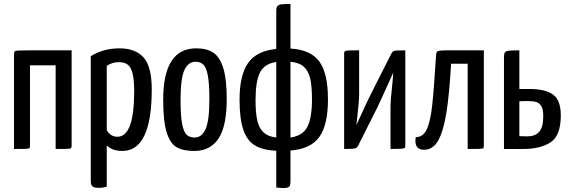

<svg xmlns="http://www.w3.org/2000/svg" viewBox="-20 -755 2877 973"><path d="M262 0V-424H132V-16Q132 -7 128.5 -4Q125 -1 105 -0.5Q85 0 51 0V-481Q51 -491 54.5 -494.5Q58 -498 73.5 -499Q89 -500 132 -500H343V-16Q343 -7 339.5 -4Q336 -1 316 -0.5Q296 0 262 0Z M440 0ZM586 -510Q666 -510 707.5 -464Q749 -418 749 -302Q749 10 600 10Q549 10 521 -18V191Q502 197 479 197Q457 197 448.5 189.5Q440 182 440 162V-470Q503 -510 586 -510ZM575 -62Q660 -62 660 -293Q660 -352 651.5 -384Q643 -416 626.5 -428Q610 -440 582 -440Q548 -440 521 -421V-95Q541 -62 575 -62Z M807 0ZM974 -510Q1029 -510 1062 -487.5Q1095 -465 1112 -408.5Q1129 -352 1129 -252Q1129 -116 1087.5 -53Q1046 10 964 10Q908 10 875 -9Q842 -28 824.5 -84.5Q807 -141 807 -250Q807 -510 974 -510ZM966 -58Q1002 -58 1021.5 -100Q1041 -142 1041 -252Q1041 -330 1033.5 -371Q1026 -412 1011 -427Q996 -442 971 -442Q934 -442 914.5 -400Q895 -358 895 -248Q895 -168 903 -127Q911 -86 926 -72Q941 -58 966 -58Z M1642 -252Q1642 -121 1598 -60.5Q1554 0 1452 8V165Q1452 185 1445 191.5Q1438 198 1415 198Q1401 198 1380 195V9Q1312 6 1272 -18Q1232 -42 1213 -97.5Q1194 -153 1194 -250Q1194 -374 1237 -435.5Q1280 -497 1380 -507V-699Q1380 -716 1385.5 -723.5Q1391 -731 1405 -733Q1419 -735 1452 -735V-509Q1555 -503 1598.5 -443Q1642 -383 1642 -252ZM1561 -252Q1561 -318 1552 -357Q1543 -396 1519.5 -417Q1496 -438 1452 -442V-58Q1514 -67 1537.5 -112Q1561 -157 1561 -252ZM1275 -247Q1275 -183 1284 -144Q1293 -105 1315.5 -84Q1338 -63 1380 -58V-441Q1320 -432 1297.5 -387.5Q1275 -343 1275 -247Z M2034 -500V-15Q2034 -7 2030 -4.5Q2026 -2 2008 -1Q1990 0 1959 0V-217Q1959 -248 1966 -307Q1972 -366 1973 -387Q1904 -234 1892 -210L1796 -19Q1791 -9 1785.5 -5.5Q1780 -2 1764.5 -1Q1749 0 1724 0V-485Q1724 -493 1729 -496Q1734 -499 1752.5 -499.5Q1771 -500 1800 -500V-271Q1800 -246 1792 -176L1786 -121Q1788 -124 1797 -145Q1847 -255 1865 -289L1962 -481Q1967 -491 1972 -494.5Q1977 -498 1989.5 -499Q2002 -500 2034 -500Z M2350 0V-432H2266Q2257 -273 2241.5 -179.5Q2226 -86 2199.5 -41Q2173 4 2129 4Q2085 4 2085 -42Q2085 -46 2087 -60Q2124 -60 2142.5 -99Q2161 -138 2170 -219Q2179 -300 2190 -477Q2191 -488 2194.5 -492.5Q2198 -497 2211.5 -498.5Q2225 -500 2259 -500H2432V-16Q2432 -7 2429 -4Q2426 -1 2406 -0.5Q2386 0 2350 0Z M2822 -170Q2822 -68 2770.5 -34Q2719 0 2631 0H2534V-464Q2534 -482 2538.5 -489Q2543 -496 2558 -498Q2573 -500 2612 -500V-304H2664Q2744 -304 2783 -275.5Q2822 -247 2822 -170ZM2653 -64Q2691 -64 2712 -86.5Q2733 -109 2733 -167Q2733 -201 2723.5 -217Q2714 -233 2697.5 -238Q2681 -243 2652 -243L2612 -242V-65Z"/></svg>

Font: Yanone Kaffeesatz
Style: Regular
Weight: 400
Designer: Yanone (Cyrillic: Daniel Pouzeot & Huerta Tipografica)
Foundry: Yanone
Version: Version 1.100;PS 001.100;hotconv 1.0.70;makeotf.lib2.5.58329